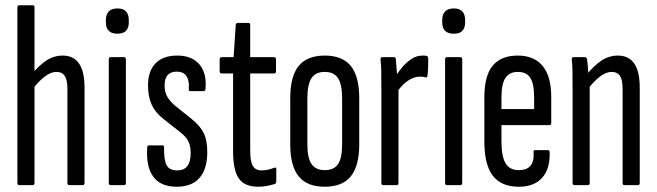

<svg xmlns="http://www.w3.org/2000/svg" viewBox="-20 -703 2495 729"><path d="M243 0Q236 0 236 -9V-366Q236 -399 226 -414.5Q216 -430 194 -430Q174 -430 151.5 -413.5Q129 -397 104 -365L99 -419Q128 -455 156.5 -473.5Q185 -492 218 -492Q259 -492 280 -462Q301 -432 301 -370V-9Q301 0 294 0ZM53 0Q46 0 46 -9V-674Q46 -683 53 -683H104Q111 -683 111 -674V-9Q111 0 104 0Z M400 0Q393 0 393 -9V-477Q393 -486 400 -486H451Q458 -486 458 -477V-9Q458 0 451 0ZM426 -575Q404 -575 393 -586Q382 -597 382 -618V-627Q382 -648 393 -659.5Q404 -671 426 -671Q448 -671 458.5 -659.5Q469 -648 469 -627V-618Q469 -597 458.5 -586Q448 -575 426 -575Z M651 6Q590 6 562 -32Q534 -70 539 -143Q539 -151 546 -151H597Q603 -151 603 -144Q602 -96 612.5 -76Q623 -56 653 -56Q704 -56 704 -122Q704 -148 695.5 -165.5Q687 -183 667 -199L601 -251Q570 -275 556 -305.5Q542 -336 542 -379Q542 -433 570.5 -462.5Q599 -492 653 -492Q709 -492 737.5 -458Q766 -424 760 -365Q760 -357 753 -357H703Q701 -357 698.5 -358Q696 -359 697 -367Q699 -397 688 -414Q677 -431 651 -431Q605 -431 605 -379Q605 -354 614.5 -337Q624 -320 643 -303L708 -251Q742 -223 754.5 -196Q767 -169 767 -125Q767 -61 737.5 -27.5Q708 6 651 6Z M960 6Q909 6 887 -25Q865 -56 865 -129V-424H822Q814 -424 814 -432V-477Q814 -486 822 -486H867L875 -608Q876 -616 883 -616H924Q930 -616 930 -608V-486H1020Q1028 -486 1028 -477V-432Q1028 -424 1020 -424H930V-131Q930 -90 940 -73Q950 -56 974 -56Q987 -56 999 -59Q1011 -62 1021 -66Q1029 -69 1029 -61V-15Q1029 -6 1022 -4Q1009 0 993 3Q977 6 960 6Z M1213 6Q1146 6 1114 -33.5Q1082 -73 1082 -155V-330Q1082 -413 1114 -452.5Q1146 -492 1213 -492Q1280 -492 1312 -452.5Q1344 -413 1344 -330V-155Q1344 -73 1312 -33.5Q1280 6 1213 6ZM1213 -57Q1248 -57 1263.5 -80Q1279 -103 1279 -156V-328Q1279 -382 1263.5 -406Q1248 -430 1213 -430Q1178 -430 1162.5 -406Q1147 -382 1147 -328V-156Q1147 -103 1163 -80Q1179 -57 1213 -57Z M1435 0Q1428 0 1428 -9V-366Q1428 -408 1427.5 -434.5Q1427 -461 1425 -475Q1424 -486 1431 -486H1477Q1482 -486 1483 -477Q1485 -457 1487 -428.5Q1489 -400 1489 -385L1493 -379V-9Q1493 0 1486 0ZM1487 -352 1483 -415Q1495 -434 1510.5 -451.5Q1526 -469 1544.5 -480.5Q1563 -492 1584 -492Q1593 -492 1599 -491Q1603 -490 1604.5 -487Q1606 -484 1606 -479Q1606 -462 1605.5 -447Q1605 -432 1603 -415Q1602 -408 1596 -409Q1591 -411 1585.5 -411.5Q1580 -412 1573 -412Q1552 -412 1528 -396Q1504 -380 1487 -352Z M1677 0Q1670 0 1670 -9V-477Q1670 -486 1677 -486H1728Q1735 -486 1735 -477V-9Q1735 0 1728 0ZM1703 -575Q1681 -575 1670 -586Q1659 -597 1659 -618V-627Q1659 -648 1670 -659.5Q1681 -671 1703 -671Q1725 -671 1735.5 -659.5Q1746 -648 1746 -627V-618Q1746 -597 1735.5 -586Q1725 -575 1703 -575Z M1950 6Q1883 6 1851 -36Q1819 -78 1819 -166V-333Q1819 -416 1851 -454Q1883 -492 1946 -492Q2008 -492 2040.5 -452.5Q2073 -413 2073 -335V-236Q2073 -228 2066 -228H1884V-167Q1884 -109 1899.5 -83Q1915 -57 1950 -57Q1980 -57 1994 -73.5Q2008 -90 2006 -123Q2004 -133 2012 -133H2060Q2067 -133 2067 -125Q2069 -62 2038.5 -28Q2008 6 1950 6ZM1884 -289H2008V-334Q2008 -385 1993.5 -407.5Q1979 -430 1946 -430Q1914 -430 1899 -407Q1884 -384 1884 -334Z M2351 0Q2344 0 2344 -9V-366Q2344 -399 2334 -414.5Q2324 -430 2302 -430Q2282 -430 2259.5 -413.5Q2237 -397 2212 -365L2207 -419Q2236 -455 2264.5 -473.5Q2293 -492 2326 -492Q2367 -492 2388 -462Q2409 -432 2409 -370V-9Q2409 0 2402 0ZM2161 0Q2154 0 2154 -9V-366Q2154 -408 2153.5 -434.5Q2153 -461 2151 -475Q2150 -486 2157 -486H2200Q2208 -486 2209 -477Q2212 -458 2213.5 -429Q2215 -400 2215 -385L2219 -379V-9Q2219 0 2212 0Z"/></svg>

Font: Sofia Sans Extra Condensed
Style: Regular
Weight: 400
Designer: Botio Nikoltchev, Ani Petrova
Foundry: lettersoup
Version: Version 4.101